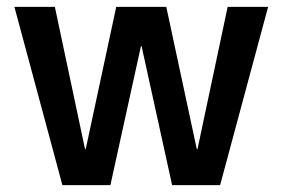

<svg xmlns="http://www.w3.org/2000/svg" viewBox="-20 -540 824 560"><path d="M162 0 22 -520H140L228 -105H230L319 -520H465L554 -105H556L644 -520H762L622 0H482L393 -405H391L302 0Z"/></svg>

Font: M PLUS 1 Medium
Style: Regular
Weight: 500
Designer: Coji Morishita
Foundry: UNDERFOREST DESIGN
Version: Version 1.001